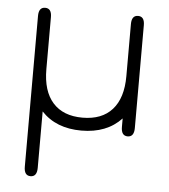

<svg xmlns="http://www.w3.org/2000/svg" viewBox="-49 -507 660 752"><g transform="rotate(5 280.5 -131.0)"><path d="M438.5 -222.7V-427.7Q438.5 -461.9 463.9 -461.9Q489.3 -461.9 489.3 -427.7V-23.4Q489.3 11.7 463.9 11.7Q438.5 11.7 438.5 -23.4V-56.6Q380.9 4.9 281.2 4.9Q181.6 4.9 124 -56.6V165Q124 200.2 98.6 200.2Q73.2 200.2 73.2 165V-427.7Q73.2 -461.9 98.6 -461.9Q124 -461.9 124 -427.7V-222.7Q124 -136.7 164.6 -91.3Q205.1 -45.9 281.2 -45.9Q357.4 -45.9 397.9 -91.3Q438.5 -136.7 438.5 -222.7Z"/></g></svg>

Font: Jura
Style: Book
Weight: 400
Version: Version 2.5